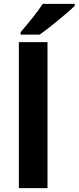

<svg xmlns="http://www.w3.org/2000/svg" viewBox="-20 -979 409 999"><path d="M186.5 -798.8C209.5 -814.9 241.7 -839.8 282.7 -873.5C323.2 -906.7 352.1 -931.6 369.1 -948.7V-959H202.1C181.6 -926.3 143.6 -877 87.4 -812V-798.8ZM227.1 -759.8H78.1V0H227.1Z"/></svg>

Font: Noto Reveo Sans
Style: Bold
Weight: 700
Designer: Monotype Design team
Foundry: Monotype Imaging Inc.
Version: Version 1.04